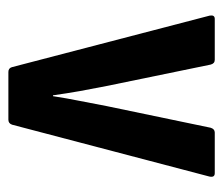

<svg xmlns="http://www.w3.org/2000/svg" viewBox="-57 -475 532 458"><g transform="rotate(90 209.0 -246.0)"><path d="M151.6 0Q142.7 0 140.2 -8.4L17.2 -480.4Q15.2 -492.3 25.1 -492.3H122.7Q131.6 -492.3 134.1 -482.4L185.2 -234.1Q191.7 -201.6 197.3 -170.3Q202.8 -139 207.4 -106.4H209.4Q214.4 -139 220.7 -170.3Q227 -201.6 233.1 -234.6L284.7 -482.4Q287.7 -492.3 296.1 -492.3H393.1Q404 -492.3 401.1 -479.4L277.5 -9Q274.5 0 265.6 0Z"/></g></svg>

Font: Sofia Sans Condensed
Style: Regular
Weight: 400
Designer: Botio Nikoltchev, Ani Petrova
Foundry: lettersoup
Version: Version 4.100